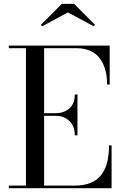

<svg xmlns="http://www.w3.org/2000/svg" viewBox="-20 -990 646 1010"><path d="M337 -924.5 202 -852 195 -859.5 305 -969.5H370L480 -859.5L473 -852ZM373.5 -278Q373.5 -326.5 344.8 -353.8Q316 -381 271.5 -381H212V-13.5H371.5Q421.5 -13.5 457.5 -28.5Q493.5 -43.5 514.2 -72Q535 -100.5 544.2 -138Q553.5 -175.5 553.5 -225H567V0H26.5V-13.5H116.5V-736.5H26.5V-750H557V-545H543.5Q543.5 -586.5 534.5 -620.2Q525.5 -654 506.8 -680.5Q488 -707 456.2 -721.8Q424.5 -736.5 382 -736.5H212V-394.5H271.5Q316.5 -394.5 345 -419.8Q373.5 -445 373.5 -493H387.5V-278Z"/></svg>

Font: Bodoni* 16pt
Style: Regular
Weight: 400
Version: Version 2.3